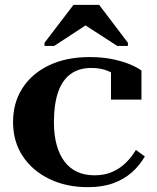

<svg xmlns="http://www.w3.org/2000/svg" viewBox="-20 -764 650 794"><path d="M371 -39Q412 -39 444 -53Q476 -67 500.5 -91Q525 -115 542 -144L579 -117Q557 -79 524.5 -50.5Q492 -22 447.5 -6Q403 10 343 10Q255 10 185 -23.5Q115 -57 74.5 -117.5Q34 -178 34 -259Q34 -340 73.5 -400.5Q113 -461 184 -494.5Q255 -528 351 -528Q404 -528 446.5 -519Q489 -510 519.5 -497Q550 -484 565 -472V-352H439V-480Q448 -479 455.5 -475Q463 -471 468.5 -464Q474 -457 476 -449Q478 -441 475 -434Q460 -456 429 -469.5Q398 -483 358 -483Q306 -483 271.5 -457.5Q237 -432 220 -382Q203 -332 203 -259Q203 -205 214.5 -164Q226 -123 247.5 -95Q269 -67 300 -53Q331 -39 371 -39ZM390 -744H284L164 -587V-574H204L369 -682H298L465 -574H509V-587Z"/></svg>

Font: Roboto Serif 120pt Expanded SemiBold
Style: Regular
Weight: 600
Width: 7
Designer: Greg Gazdowicz
Foundry: Commercial Type
Version: Version 1.008